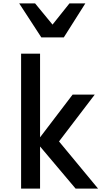

<svg xmlns="http://www.w3.org/2000/svg" viewBox="-20 -1104 640 1124"><path d="M214.5 -246.5V0H103.5V-790H214.5V-300L405 -550H534.5L325.5 -276L554 0H422.5ZM92.5 -1084H185.5L287.5 -960L386.5 -1084H479.5L353.5 -885H222Z"/></svg>

Font: JuliaMono SemiBold
Style: Regular
Weight: 600
Monospace: yes
Designer: cormullion
Foundry: corm
Version: Version 0.055; ttfautohint (v1.8.4)